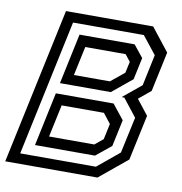

<svg xmlns="http://www.w3.org/2000/svg" viewBox="-91 -774 806 848"><g transform="rotate(10 312.0 -350.0)"><path d="M-12 0 137 -700H528L609 -597L571 -418.5L517 -374L570 -306.5L526.5 -103L401.5 0ZM47 -46H386.5L484.5 -127L519.5 -289L457 -368.5H445L527.5 -436.5L557 -576L494 -655.5H176.5ZM105 -93.5 156 -334.5H415L467.5 -268.5L442 -149L374 -93.5ZM166 -382 214 -608H461L504.5 -554L483.5 -455.5L394 -382ZM159.5 -141.5H362.5L399.5 -172L414.5 -242.5L380 -286.5H190.5ZM220.5 -428H382L442.5 -477.5L453.5 -528L429.5 -558.5H248.5Z"/></g></svg>

Font: Tourney Medium
Style: Italic
Weight: 500
Italic angle: -12°
Version: Version 1.015